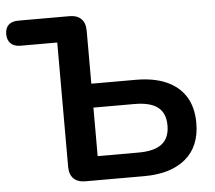

<svg xmlns="http://www.w3.org/2000/svg" viewBox="-54 -761 912 816"><g transform="rotate(-5 402.0 -352.5)"><path d="M278 0Q245 0 227.5 -17.5Q210 -35 210 -68V-598H53Q26 -598 11.5 -612.5Q-3 -627 -3 -652Q-3 -678 11.5 -691.5Q26 -705 53 -705H271Q304 -705 321.5 -687.5Q339 -670 339 -637V-411H529Q605 -411 658.5 -387.5Q712 -364 740.5 -318.5Q769 -273 769 -206Q769 -106 705.5 -53Q642 0 529 0ZM339 -102H514Q581 -102 613.5 -127.5Q646 -153 646 -206Q646 -259 613.5 -284Q581 -309 514 -309H339Z"/></g></svg>

Font: Nunito
Style: Bold
Weight: 700
Designer: Vernon Adams
Foundry: Vernon Adams
Version: Version 3.602